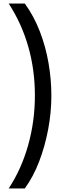

<svg xmlns="http://www.w3.org/2000/svg" viewBox="-20 -886 356 1084"><path d="M270 -347Q270 -252 252 -156Q234 -60 201 26Q168 112 120 178H29Q101 69 139 -66.5Q177 -202 177 -347Q177 -492 139.5 -623Q102 -754 29 -866H120Q171 -796 204.5 -709.5Q238 -623 254 -530Q270 -437 270 -347Z"/></svg>

Font: Noto Sans Malayalam UI ExtraCondensed Medium
Style: Regular
Weight: 500
Width: 2
Designer: Jelle Bosma - Monotype Design Team
Foundry: Monotype Imaging Inc.
Version: Version 2.104; ttfautohint (v1.8.4.7-5d5b)